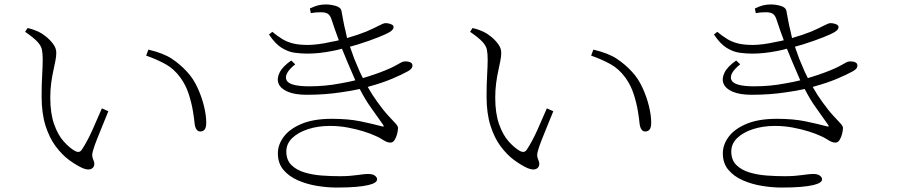

<svg xmlns="http://www.w3.org/2000/svg" viewBox="-20 -802 4040 863"><path d="M352 -46Q323 -59 291 -82.5Q259 -106 230.5 -144Q202 -182 184.5 -237.5Q167 -293 167 -369Q167 -421 169.5 -464.5Q172 -508 172 -534Q172 -561 168.5 -578.5Q165 -596 148.5 -614Q132 -632 93 -659L104 -676Q121 -672 132 -668Q143 -664 154 -659Q169 -652 187.5 -637Q206 -622 219.5 -603.5Q233 -585 233 -565Q233 -549 229 -528.5Q225 -508 219.5 -483Q214 -458 210 -428Q206 -398 206 -363Q206 -292 223.5 -243Q241 -194 267 -165.5Q293 -137 316 -124Q327 -118 335 -119.5Q343 -121 349 -131Q372 -166 395.5 -218Q419 -270 438 -315L467 -302Q455 -272 440.5 -237Q426 -202 414.5 -172.5Q403 -143 399 -128Q393 -109 395 -98.5Q397 -88 400.5 -81Q404 -74 404 -65Q404 -50 390.5 -43Q377 -36 352 -46ZM880 -211Q870 -211 863.5 -220Q857 -229 855 -245Q853 -267 847 -303.5Q841 -340 828 -380Q815 -420 791 -453Q762 -493 722.5 -514.5Q683 -536 637 -552L647 -579Q715 -563 753 -537.5Q791 -512 821 -479Q849 -449 868 -407.5Q887 -366 897 -324.5Q907 -283 907 -251Q907 -229 900 -220Q893 -211 880 -211Z M1493 41Q1451 41 1405 33.5Q1359 26 1319 8.5Q1279 -9 1254 -38.5Q1229 -68 1229 -113Q1229 -152 1255.5 -187.5Q1282 -223 1336 -245.5Q1390 -268 1472 -268Q1546 -268 1601 -256.5Q1656 -245 1693 -235Q1703 -232 1704 -234Q1704 -234 1705 -235Q1705 -237 1700 -244Q1685 -266 1649 -316Q1622 -353 1597 -402Q1557 -393 1512 -387Q1441 -376 1359 -376Q1306 -376 1274 -389.5Q1242 -403 1232.5 -425.5Q1223 -448 1236.5 -475.5Q1250 -503 1289 -530L1307 -513Q1255 -471 1267.5 -442.5Q1280 -414 1370 -414Q1442 -414 1509 -427Q1545 -433 1577 -441Q1560 -479 1543 -520Q1530 -550 1517 -583Q1496 -577 1474 -573Q1414 -561 1362 -561Q1333 -561 1304 -565Q1275 -569 1246 -587Q1217 -605 1189 -647L1204 -659Q1227 -640 1248 -627Q1269 -614 1296 -607Q1323 -600 1364 -600Q1384 -600 1411.5 -603.5Q1439 -607 1469 -614Q1487 -617 1503 -621Q1486 -666 1470 -715Q1465 -731 1455 -739Q1445 -747 1422 -747Q1409 -747 1398.5 -746Q1388 -745 1377 -743L1373 -764Q1394 -774 1410 -778Q1426 -782 1445 -782Q1466 -782 1489 -775.5Q1512 -769 1515 -752Q1519 -731 1523 -708.5Q1527 -686 1533 -663Q1536 -647 1540 -631Q1592 -646 1626 -660Q1663 -676 1683.5 -687Q1704 -698 1713 -698Q1721 -698 1729 -696Q1737 -694 1743 -690.5Q1749 -687 1749 -680Q1749 -674 1744.5 -668.5Q1740 -663 1730 -657Q1719 -650 1680.5 -634.5Q1642 -619 1588 -602Q1570 -597 1553 -592Q1557 -580 1562 -567Q1571 -539 1585 -508Q1596 -480 1611 -451Q1622 -454 1634 -458Q1691 -476 1731 -494Q1755 -505 1766.5 -512Q1778 -519 1785.5 -522.5Q1793 -526 1802 -526Q1812 -526 1819 -524Q1826 -522 1830 -518Q1834 -514 1834 -508Q1834 -501 1830 -495Q1826 -489 1814 -482Q1787 -467 1743.5 -448.5Q1700 -430 1642 -414Q1637 -412 1633 -411Q1656 -371 1676 -344Q1704 -305 1725 -282.5Q1746 -260 1757.5 -247.5Q1769 -235 1769 -227Q1769 -216 1765 -200Q1761 -184 1753.5 -172.5Q1746 -161 1735 -161Q1725 -161 1715.5 -165.5Q1706 -170 1694.5 -177.5Q1683 -185 1666 -192Q1647 -201 1615.5 -211Q1584 -221 1544.5 -228.5Q1505 -236 1463 -236Q1409 -236 1364.5 -221.5Q1320 -207 1293.5 -181.5Q1267 -156 1267 -121Q1267 -83 1289.5 -60.5Q1312 -38 1348.5 -27Q1385 -16 1426.5 -13Q1468 -10 1506 -10Q1532 -10 1551 -11.5Q1570 -13 1584.5 -15Q1599 -17 1611.5 -18.5Q1624 -20 1636 -20Q1655 -20 1665 -12.5Q1675 -5 1675 4Q1675 12 1665.5 18.5Q1656 25 1635 30Q1614 35 1579 38Q1544 41 1493 41Z M2352 -46Q2323 -59 2291 -82.5Q2259 -106 2230.5 -144Q2202 -182 2184.5 -237.5Q2167 -293 2167 -369Q2167 -421 2169.5 -464.5Q2172 -508 2172 -534Q2172 -561 2168.5 -578.5Q2165 -596 2148.5 -614Q2132 -632 2093 -659L2104 -676Q2121 -672 2132 -668Q2143 -664 2154 -659Q2169 -652 2187.5 -637Q2206 -622 2219.5 -603.5Q2233 -585 2233 -565Q2233 -549 2229 -528.5Q2225 -508 2219.5 -483Q2214 -458 2210 -428Q2206 -398 2206 -363Q2206 -292 2223.5 -243Q2241 -194 2267 -165.5Q2293 -137 2316 -124Q2327 -118 2335 -119.5Q2343 -121 2349 -131Q2372 -166 2395.5 -218Q2419 -270 2438 -315L2467 -302Q2455 -272 2440.5 -237Q2426 -202 2414.5 -172.5Q2403 -143 2399 -128Q2393 -109 2395 -98.5Q2397 -88 2400.5 -81Q2404 -74 2404 -65Q2404 -50 2390.5 -43Q2377 -36 2352 -46ZM2880 -211Q2870 -211 2863.5 -220Q2857 -229 2855 -245Q2853 -267 2847 -303.5Q2841 -340 2828 -380Q2815 -420 2791 -453Q2762 -493 2722.5 -514.5Q2683 -536 2637 -552L2647 -579Q2715 -563 2753 -537.5Q2791 -512 2821 -479Q2849 -449 2868 -407.5Q2887 -366 2897 -324.5Q2907 -283 2907 -251Q2907 -229 2900 -220Q2893 -211 2880 -211Z M3493 41Q3451 41 3405 33.5Q3359 26 3319 8.5Q3279 -9 3254 -38.5Q3229 -68 3229 -113Q3229 -152 3255.5 -187.5Q3282 -223 3336 -245.5Q3390 -268 3472 -268Q3546 -268 3601 -256.5Q3656 -245 3693 -235Q3703 -232 3704 -234Q3704 -234 3705 -235Q3705 -237 3700 -244Q3685 -266 3649 -316Q3622 -353 3597 -402Q3557 -393 3512 -387Q3441 -376 3359 -376Q3306 -376 3274 -389.5Q3242 -403 3232.5 -425.5Q3223 -448 3236.5 -475.5Q3250 -503 3289 -530L3307 -513Q3255 -471 3267.5 -442.5Q3280 -414 3370 -414Q3442 -414 3509 -427Q3545 -433 3577 -441Q3560 -479 3543 -520Q3530 -550 3517 -583Q3496 -577 3474 -573Q3414 -561 3362 -561Q3333 -561 3304 -565Q3275 -569 3246 -587Q3217 -605 3189 -647L3204 -659Q3227 -640 3248 -627Q3269 -614 3296 -607Q3323 -600 3364 -600Q3384 -600 3411.5 -603.5Q3439 -607 3469 -614Q3487 -617 3503 -621Q3486 -666 3470 -715Q3465 -731 3455 -739Q3445 -747 3422 -747Q3409 -747 3398.5 -746Q3388 -745 3377 -743L3373 -764Q3394 -774 3410 -778Q3426 -782 3445 -782Q3466 -782 3489 -775.5Q3512 -769 3515 -752Q3519 -731 3523 -708.5Q3527 -686 3533 -663Q3536 -647 3540 -631Q3592 -646 3626 -660Q3663 -676 3683.5 -687Q3704 -698 3713 -698Q3721 -698 3729 -696Q3737 -694 3743 -690.5Q3749 -687 3749 -680Q3749 -674 3744.5 -668.5Q3740 -663 3730 -657Q3719 -650 3680.5 -634.5Q3642 -619 3588 -602Q3570 -597 3553 -592Q3557 -580 3562 -567Q3571 -539 3585 -508Q3596 -480 3611 -451Q3622 -454 3634 -458Q3691 -476 3731 -494Q3755 -505 3766.5 -512Q3778 -519 3785.5 -522.5Q3793 -526 3802 -526Q3812 -526 3819 -524Q3826 -522 3830 -518Q3834 -514 3834 -508Q3834 -501 3830 -495Q3826 -489 3814 -482Q3787 -467 3743.5 -448.5Q3700 -430 3642 -414Q3637 -412 3633 -411Q3656 -371 3676 -344Q3704 -305 3725 -282.5Q3746 -260 3757.5 -247.5Q3769 -235 3769 -227Q3769 -216 3765 -200Q3761 -184 3753.5 -172.5Q3746 -161 3735 -161Q3725 -161 3715.5 -165.5Q3706 -170 3694.5 -177.5Q3683 -185 3666 -192Q3647 -201 3615.5 -211Q3584 -221 3544.5 -228.5Q3505 -236 3463 -236Q3409 -236 3364.5 -221.5Q3320 -207 3293.5 -181.5Q3267 -156 3267 -121Q3267 -83 3289.5 -60.5Q3312 -38 3348.5 -27Q3385 -16 3426.5 -13Q3468 -10 3506 -10Q3532 -10 3551 -11.5Q3570 -13 3584.5 -15Q3599 -17 3611.5 -18.5Q3624 -20 3636 -20Q3655 -20 3665 -12.5Q3675 -5 3675 4Q3675 12 3665.5 18.5Q3656 25 3635 30Q3614 35 3579 38Q3544 41 3493 41Z"/></svg>

Font: Noto Serif HK ExtraLight ExtraLight
Style: Regular
Weight: 250
Version: Version 2.003-H1;hotconv 1.1.1;makeotfexe 2.6.0